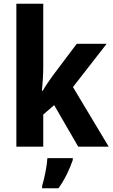

<svg xmlns="http://www.w3.org/2000/svg" viewBox="-20 -780 600 1021"><path d="M210 -425V-760H67V0H210V-171L268 -221L396 0H558L368 -317L547 -547H388L260 -377C244 -355 220 -320 207 -297H203C207 -336 210 -386 210 -425ZM367 71V61H232C230 101 216 171 204 208V221H291C325 174 350 120 367 71Z"/></svg>

Font: Noto Sans Thai Looped SemiCondensed
Style: Bold
Weight: 700
Width: 4
Designer: Sasikarn Vongin, Ben Mitchell
Foundry: The Fontpad Ltd
Version: Version 1.001